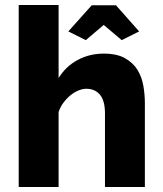

<svg xmlns="http://www.w3.org/2000/svg" viewBox="-20 -750 652 770"><path d="M254 -624 348 -729H445L538 -624L468 -589L396 -650L324 -589ZM561 0H401V-295Q401 -346 381 -370Q361 -394 326 -394Q312 -394 295.5 -387.5Q279 -381 263.5 -368.5Q248 -356 235 -339Q222 -322 215 -301V0H55V-730H215V-437Q244 -484 291.5 -509.5Q339 -535 396 -535Q449 -535 481.5 -516.5Q514 -498 531.5 -469.5Q549 -441 555 -405.5Q561 -370 561 -336Z"/></svg>

Font: Oxford Sans
Style: Regular
Weight: 800
Designer: Matt McInerney, Pablo Impallari, Rodrigo Fuenzalida
Foundry: Matt McInerney, Pablo Impallari, Rodrigo Fuenzalida
Version: Version 3.000g; ttfautohint (v1.5) -l 8 -r 28 -G 28 -x 14 -D